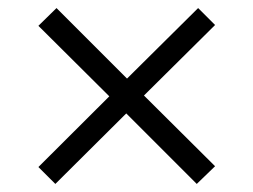

<svg xmlns="http://www.w3.org/2000/svg" viewBox="-20 -583 628 476"><path d="M75.2 -168.9 251 -344.2 75.2 -519 120.1 -563 294.9 -388.2 471.2 -563 513.2 -521 336.9 -346.2 513.2 -170.9 467.8 -127 293 -301.8 117.2 -127Z"/></svg>

Font: Sora Light
Style: Regular
Weight: 300
Designer: Jonathan Barnbrook, Julián Moncada
Foundry: Barnbrook Fonts
Version: Version 2.000